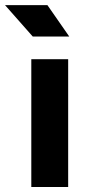

<svg xmlns="http://www.w3.org/2000/svg" viewBox="-79 -743 337 763"><path d="M51.3 -597.7H196.3L109.4 -722.7H-59.1ZM45.4 0H191.9V-507.8H45.4Z"/></svg>

Font: Giphurs ExtraBold
Style: Regular
Weight: 800
Version: Version 1.000